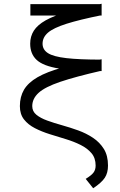

<svg xmlns="http://www.w3.org/2000/svg" viewBox="-20 -822 640 1024"><path d="M477 182 437 132Q468 113 479 98Q490 83 490 61Q490 21 468 -5Q446 -31 410 -49Q374 -67 331 -80Q288 -93 245 -106.5Q202 -120 166 -138.5Q130 -157 108 -185Q86 -213 86 -256Q86 -306 108 -343.5Q130 -381 180 -410Q230 -439 314 -462Q398 -485 522 -506V-445Q382 -413 301 -385.5Q220 -358 186 -327Q152 -296 152 -256Q152 -228 174 -210Q196 -192 232 -179Q268 -166 311 -154Q354 -142 397 -126.5Q440 -111 476 -87Q512 -63 534 -27.5Q556 8 556 61Q556 100 539 126Q522 152 477 182ZM522 -443Q378 -443 294.5 -456.5Q211 -470 176 -502Q141 -534 141 -589Q141 -628 160.5 -658.5Q180 -689 223.5 -713.5Q267 -738 340.5 -759.5Q414 -781 522 -802V-741Q403 -717 334 -695Q265 -673 236 -648Q207 -623 207 -589Q207 -557 236 -538.5Q265 -520 334 -512Q403 -504 522 -504ZM142 -739V-800H522V-739Z"/></svg>

Font: Victor Mono Light
Style: Regular
Weight: 300
Monospace: yes
Designer: Rune Bjørnerås
Version: Version 1.561;gftools[0.9.30]